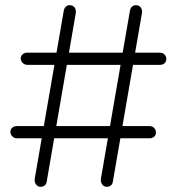

<svg xmlns="http://www.w3.org/2000/svg" viewBox="-20 -720 681 740"><path d="M137 0Q125 0 118.5 -9.5Q112 -19 114 -32L226 -680Q228 -689 234 -694.5Q240 -700 249 -700Q261 -700 267.5 -691Q274 -682 272 -669L160 -20Q159 -11 152.5 -5.5Q146 0 137 0ZM596 -470H86Q75 -470 67.5 -477.5Q60 -485 60 -495Q60 -505 67.5 -511Q75 -517 85 -517H596Q607 -517 614 -510Q621 -503 621 -492Q621 -482 614 -476Q607 -470 596 -470ZM392 0Q380 0 373.5 -9.5Q367 -19 369 -32L481 -680Q483 -689 489 -694.5Q495 -700 504 -700Q516 -700 522.5 -691Q529 -682 527 -669L415 -20Q414 -11 407.5 -5.5Q401 0 392 0ZM556 -187H45Q35 -187 27.5 -194.5Q20 -202 20 -212Q20 -222 27.5 -228Q35 -234 45 -234H556Q567 -234 574 -227Q581 -220 581 -209Q581 -199 574 -193Q567 -187 556 -187Z"/></svg>

Font: Quicksand Variable Light
Style: Regular
Weight: 300
Designer: Andrew Paglinawan
Foundry: Andrew Paglinawan
Version: Version 3.004